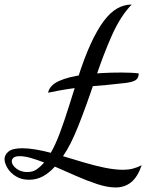

<svg xmlns="http://www.w3.org/2000/svg" viewBox="-87 -740 704 847"><path d="M423 87Q387 87 341.5 72Q296 57 248.5 36Q201 15 155 -5Q130 23 102 38Q74 53 41 53Q7 53 -17.5 37.5Q-42 22 -54.5 0.5Q-67 -21 -67 -38Q-67 -57 -49.5 -71.5Q-32 -86 12 -86Q38 -86 70.5 -80.5Q103 -75 137 -66Q157 -100 176.5 -152Q196 -204 215.5 -266Q235 -328 255 -391Q284 -483 313 -546Q342 -609 371 -647.5Q400 -686 430.5 -703Q461 -720 494 -720Q445 -670 406 -582.5Q367 -495 330 -382Q311 -325 293 -275.5Q275 -226 258.5 -184.5Q242 -143 225.5 -110Q209 -77 191 -51Q232 -39 279.5 -24.5Q327 -10 373.5 -0.5Q420 9 456 9Q479 9 498.5 4Q518 -1 538 -11Q520 41 491.5 64Q463 87 423 87ZM33 19Q58 19 75 7Q92 -5 108 -23Q77 -35 49.5 -43Q22 -51 0 -51Q-19 -51 -27 -44.5Q-35 -38 -35 -28Q-35 -12 -15 3.5Q5 19 33 19ZM125 -331Q132 -364 174 -383Q216 -402 287 -411Q358 -420 449 -420Q469 -420 491.5 -419Q514 -418 525 -416Q525 -396 512 -387Q499 -378 466.5 -374Q434 -370 373 -364Q319 -360 281.5 -356Q244 -352 208.5 -346.5Q173 -341 125 -331Z"/></svg>

Font: Dancing Script SemiBold
Style: Regular
Weight: 600
Designer: Pablo Impallari
Foundry: Pablo Impallari
Version: Version 2.001